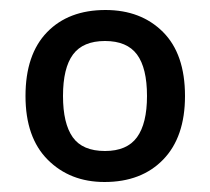

<svg xmlns="http://www.w3.org/2000/svg" viewBox="-20 -742 420 384"><path d="M350 -550Q350 -468 306.5 -423Q263 -378 189 -378Q120 -378 75.5 -422.5Q31 -467 31 -550Q31 -633 74 -677.5Q117 -722 191 -722Q262 -722 306 -678Q350 -634 350 -550ZM106 -550Q106 -495 125.5 -467.5Q145 -440 190 -440Q234 -440 254 -467.5Q274 -495 274 -550Q274 -606 254 -633Q234 -660 190 -660Q146 -660 126 -633Q106 -606 106 -550Z"/></svg>

Font: Noto Sans Sora Sompeng Medium
Style: Regular
Weight: 500
Designer: Monotype Design Team. David Williams.
Foundry: Monotype Imaging Inc.
Version: Version 2.101; ttfautohint (v1.8.4.7-5d5b)